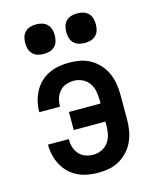

<svg xmlns="http://www.w3.org/2000/svg" viewBox="-113 -818 726 903"><g transform="rotate(-15 250.0 -367.0)"><path d="M253 8Q227 8 202 3.5Q177 -1 154 -12Q131 -23 112.5 -41Q94 -59 82 -81.5Q70 -104 64 -129Q58 -154 58 -179Q58 -179 58 -179.5Q58 -180 58 -181H159Q159 -181 159 -180.5Q159 -180 159 -180Q159 -160 164.5 -141.5Q170 -123 183 -108Q196 -93 214.5 -86.5Q233 -80 253 -80Q274 -80 294 -89.5Q314 -99 326.5 -117Q339 -135 343 -156.5Q347 -178 347 -200V-216H193V-304H347V-320Q347 -342 343 -363.5Q339 -385 326.5 -403Q314 -421 294 -430.5Q274 -440 253 -440Q233 -440 214.5 -433.5Q196 -427 183 -412Q170 -397 164.5 -378.5Q159 -360 159 -340Q159 -340 159 -339.5Q159 -339 159 -339H58Q58 -340 58 -340.5Q58 -341 58 -341Q58 -366 64 -391Q70 -416 82 -438.5Q94 -461 112.5 -479Q131 -497 154 -508Q177 -519 202 -523.5Q227 -528 253 -528Q280 -528 306.5 -523Q333 -518 356.5 -504.5Q380 -491 398.5 -470.5Q417 -450 428 -425.5Q439 -401 443.5 -374Q448 -347 448 -320V-200Q448 -173 443.5 -146Q439 -119 428 -94.5Q417 -70 398.5 -49.5Q380 -29 356.5 -15.5Q333 -2 306.5 3Q280 8 253 8ZM350 -598Q335 -598 321 -602Q307 -606 296.5 -616.5Q286 -627 282 -641Q278 -655 278 -670Q278 -685 282 -699Q286 -713 296.5 -723.5Q307 -734 321 -738Q335 -742 350 -742Q365 -742 379 -738Q393 -734 403.5 -723.5Q414 -713 418 -699Q422 -685 422 -670Q422 -655 418 -641Q414 -627 403.5 -616.5Q393 -606 379 -602Q365 -598 350 -598ZM150 -598Q135 -598 121 -602Q107 -606 96.5 -616.5Q86 -627 82 -641Q78 -655 78 -670Q78 -685 82 -699Q86 -713 96.5 -723.5Q107 -734 121 -738Q135 -742 150 -742Q165 -742 179 -738Q193 -734 203.5 -723.5Q214 -713 218 -699Q222 -685 222 -670Q222 -655 218 -641Q214 -627 203.5 -616.5Q193 -606 179 -602Q165 -598 150 -598Z"/></g></svg>

Font: Zed Mono Semibold
Style: Regular
Weight: 600
Monospace: yes
Designer: Belleve Invis
Foundry: Belleve Invis
Version: Version 1.0.0; ttfautohint (v1.8.4)